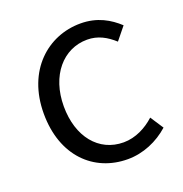

<svg xmlns="http://www.w3.org/2000/svg" viewBox="-107 -649 721 757"><g transform="rotate(-20 253.0 -270.5)"><path d="M304 13C369 13 431 -14 478 -56L442 -111C408 -80 362 -55 311 -55C207 -55 137 -141 137 -269C137 -398 212 -485 313 -485C358 -485 393 -465 425 -436L468 -489C430 -524 381 -554 310 -554C173 -554 53 -450 53 -269C53 -91 162 13 304 13Z"/></g></svg>

Font: Noto Sans CJK SC DemiLight
Style: Regular
Weight: 350
Designer: Ryoko NISHIZUKA 西塚涼子 (kana, bopomofo & ideographs); Paul D. Hunt (Latin, Greek & Cyrillic); Sandoll Communications 산돌커뮤니
Foundry: Adobe
Version: Version 2.004;hotconv 1.0.118;makeotfexe 2.5.65603